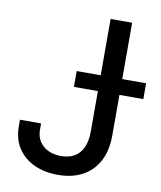

<svg xmlns="http://www.w3.org/2000/svg" viewBox="-83 -795 730 870"><g transform="rotate(10 282.0 -359.5)"><path d="M241.7 9.8Q180.2 9.8 132.3 -12.5Q84.5 -34.7 57.4 -76.4Q30.3 -118.2 30.3 -176.8V-206.5H127.4V-176.8Q127.4 -146.5 142.1 -123.8Q156.7 -101.1 182.4 -88.9Q208 -76.7 241.7 -76.7Q277.8 -76.7 303.5 -91.8Q329.1 -106.9 342.3 -136.7Q355.5 -166.5 355.5 -209.5V-727.5H454.6V-209Q454.6 -139.2 428.5 -90.1Q402.3 -41 354.7 -15.6Q307.1 9.8 241.7 9.8ZM245.1 -395.5V-468.3H564.5V-395.5Z"/></g></svg>

Font: Inter Cardless Tabular
Style: Regular
Weight: 400
Designer: Rasmus Andersson
Foundry: rsms
Version: Version 4.000;git-4fc901f